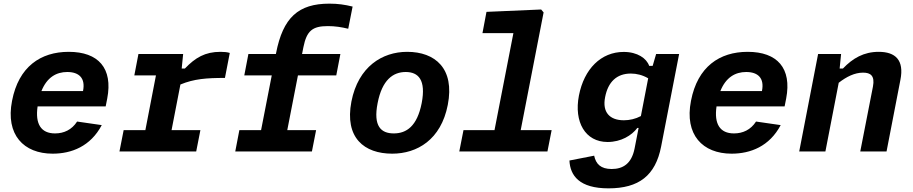

<svg xmlns="http://www.w3.org/2000/svg" viewBox="-20 -830 5000 1052"><path d="M46 -277.5C9.5 -91.5 110 12 268.5 12C372 12 476 -28 537.5 -144.5L402.5 -164C373 -118.5 330 -99 281.5 -99C204.5 -99 172 -151 186 -247H559L567.5 -290C599.5 -456.5 519 -546 356.5 -546C203 -546 82 -465 46 -277.5ZM207 -331C237 -406 288.5 -435.5 348.5 -435.5C413 -435.5 449 -402 435 -332V-331Z M983.5 -534H738.5L716 -417H834.5L776.5 -117H657.5L634.5 0H1055L1078 -117H920L968.5 -367C1043.5 -398 1111.5 -403 1212.5 -403L1239 -540C1224 -544.5 1208 -546 1188 -546C1104 -546 1050.5 -514.5 993 -454.5H975.5Z M1888 -672.5 1912 -794C1869.5 -804.5 1831.5 -810 1785 -810C1614.5 -810 1530.5 -734 1492.5 -538.5L1491.5 -534H1341L1318.5 -417H1469L1410.5 -117H1291.5L1269 0H1689L1712 -117H1554L1612.5 -417H1822.5L1845 -534H1635L1642.5 -572C1660.5 -661 1691.5 -687 1776.5 -687C1815.5 -687 1850.5 -681.5 1888 -672.5Z M2433.5 -255.5C2472.5 -455 2364 -546 2211 -546C2074.5 -546 1943 -465 1905.5 -274C1867 -74.5 1976 12 2129 12C2265.5 12 2396.5 -64.5 2433.5 -255.5ZM2290.5 -265C2265.5 -138 2207 -99 2137.5 -99C2068 -99 2024 -138 2049 -265C2073.5 -392 2133.5 -435.5 2203 -435.5C2272.5 -435.5 2315 -392 2290.5 -265Z M2496.5 0H2979.5L3002.5 -117H2833L2958.5 -762L2945 -778L2645.5 -765L2623.5 -648.5H2793L2689.5 -117H2519.5Z M3152 -306.5C3124 -162 3186.5 -52 3309 -52C3383 -52 3441.5 -88 3472 -129H3479L3457 -16.5C3440.5 67 3393.5 96 3331.5 96C3271.5 96 3245 68.5 3235.5 23L3100 49.5C3104 132 3154 202 3314 202C3480.5 202 3571.5 132 3602.5 -27.5L3701 -534H3575L3556 -469H3537C3523 -510 3473 -545.5 3397.5 -545.5C3273 -545.5 3180.5 -452.5 3152 -306.5ZM3295.5 -297.5C3311.5 -381.5 3359.5 -427 3436.5 -427C3468 -427 3500.5 -419 3531.5 -401L3491.5 -194C3462.5 -178.5 3429.5 -171 3398.5 -171C3321 -171 3279 -214.5 3295.5 -297.5Z M3766 -277.5C3729.5 -91.5 3830 12 3988.5 12C4092 12 4196 -28 4257.5 -144.5L4122.5 -164C4093 -118.5 4050 -99 4001.5 -99C3924.5 -99 3892 -151 3906 -247H4279L4287.5 -290C4319.5 -456.5 4239 -546 4076.5 -546C3923 -546 3802 -465 3766 -277.5ZM3927 -331C3957 -406 4008.5 -435.5 4068.5 -435.5C4133 -435.5 4169 -402 4155 -332V-331Z M4837.5 0 4913.5 -392.5C4935 -501 4886 -546 4794.5 -546C4713 -546 4652.5 -511 4598.5 -454.5H4580.5L4588.5 -534H4462.5L4359 0H4502.5L4575.5 -376.5C4618 -409.5 4662.5 -432 4709 -432C4749.5 -432 4774.5 -415.5 4763 -355.5L4693.5 0Z"/></svg>

Font: Monaspace Neon
Style: Bold Italic
Weight: 700
Italic angle: -11°
Designer: Riley Cran & the Lettermatic Team
Foundry: Lettermatic
Version: Version 1.200 (Monaspace Neon)